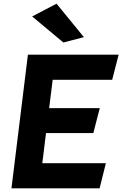

<svg xmlns="http://www.w3.org/2000/svg" viewBox="-20 -1009 662 1039"><path d="M434 -808 286 -989 154 -920 323 -779ZM246 -424 265 -577H587L622 -713H131L42 10H519L553 -126H209L229 -289H485L520 -424Z"/></svg>

Font: Bluebird
Style: SfBdExtObl
Weight: 700
Designer: Jasper
Foundry: Cannot Into Space Fonts
Version: Version 0.98